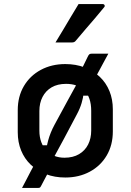

<svg xmlns="http://www.w3.org/2000/svg" viewBox="-20 -859 640 941"><path d="M511 -596Q500 -575 488.5 -554.5Q477 -534 467 -514.5Q457 -495 446 -476L454 -390H379L390 -404Q388 -381 380 -354Q372 -327 357 -299Q326 -240 294 -180Q262 -120 230 -62Q230 -57 230.5 -51.5Q231 -46 231 -40Q222 -24 213 -7.5Q204 9 196 24.5Q188 40 181 53Q178 59 175 60.5Q172 62 167 62Q162 62 151 62Q140 62 126.5 62Q113 62 102.5 62Q92 62 88 62Q97 45 108 24Q119 3 129.5 -17.5Q140 -38 148 -52L169 -147H216L208 -134Q211 -152 216 -170.5Q221 -189 229 -209Q237 -229 248 -249Q280 -308 311 -365Q342 -422 373 -478Q372 -482 370.5 -487Q369 -492 368 -497Q379 -518 389.5 -539Q400 -560 409 -579Q414 -590 418 -593Q422 -596 430 -596Q437 -596 448 -596Q459 -596 471.5 -596Q484 -596 494.5 -596Q505 -596 511 -596ZM300 -545Q352 -545 395 -528.5Q438 -512 469 -482.5Q500 -453 516.5 -412.5Q533 -372 533 -323V-215Q533 -148 503 -97Q473 -46 420 -17.5Q367 11 300 11Q248 11 205 -5.5Q162 -22 131 -51.5Q100 -81 83.5 -121.5Q67 -162 67 -211V-319Q67 -386 97 -437Q127 -488 180 -516.5Q233 -545 300 -545ZM304 -448Q262 -448 233 -431Q204 -414 188.5 -384Q173 -354 173 -315V-218Q173 -187 182.5 -162Q192 -137 209 -119Q224 -104 246.5 -95Q269 -86 296 -86Q338 -86 367.5 -103.5Q397 -121 412 -151Q427 -181 427 -219V-316Q427 -349 418.5 -374Q410 -399 393 -416Q377 -432 354.5 -440Q332 -448 304 -448ZM365 -839Q399 -839 425 -839Q451 -839 483 -839Q490 -839 492.5 -833.5Q495 -828 490 -823Q466 -794 445 -769Q424 -744 401.5 -718.5Q379 -693 351 -659Q349 -656 344.5 -653.5Q340 -651 334 -651Q311 -651 291.5 -651Q272 -651 252 -651Q271 -682 289.5 -713Q308 -744 327 -776Q346 -808 365 -839Z"/></svg>

Font: Recursive Monospace Medium
Style: Regular
Weight: 500
Version: Version 1.047